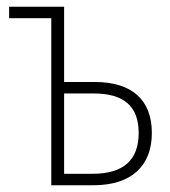

<svg xmlns="http://www.w3.org/2000/svg" viewBox="-20 -549 505 569"><path d="M132 0H257C368 0 430 -56 430 -155C430 -253 371 -306 261 -306H170V-529H7V-495H132ZM170 -34V-272H258C347 -272 391 -234 391 -155C391 -75 346 -34 255 -34Z"/></svg>

Font: Noto Sans Condensed ExtraLight
Style: Regular
Weight: 200
Width: 3
Designer: Monotype Design Team
Foundry: Monotype Imaging Inc.
Version: Version 2.013